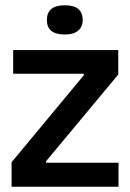

<svg xmlns="http://www.w3.org/2000/svg" viewBox="-20 -709 494 729"><path d="M24 0V-93L298 -423V-429H30V-519H429V-426L155 -97V-91H430V0ZM226 -578Q158 -578 158 -633Q158 -689 226 -689Q294 -689 294 -633Q294 -607 276.5 -592.5Q259 -578 226 -578Z"/></svg>

Font: Bricolage Grotesque 96pt Medium
Style: Regular
Weight: 500
Designer: Mathieu Triay
Foundry: Atelier Triay
Version: Version 1.001; ttfautohint (v1.8.4.7-5d5b);gftools[0.9.33.de